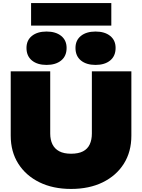

<svg xmlns="http://www.w3.org/2000/svg" viewBox="-20 -1216 929 1254"><path d="M308 -344Q308 -303 322.5 -273.5Q337 -244 367 -228Q397 -212 444 -212Q492 -212 522 -227.5Q552 -243 566 -273Q580 -303 580 -344V-750H838V-330Q838 -225 789 -147Q740 -69 651.5 -25.5Q563 18 444 18Q326 18 237.5 -25.5Q149 -69 99.5 -147Q50 -225 50 -330V-750H308ZM284 -792Q224 -792 188.5 -821Q153 -850 153 -903Q153 -953 188.5 -981.5Q224 -1010 284 -1010Q344 -1010 379.5 -981.5Q415 -953 415 -903Q415 -850 379.5 -821Q344 -792 284 -792ZM604 -792Q544 -792 508.5 -821Q473 -850 473 -903Q473 -953 508.5 -981.5Q544 -1010 604 -1010Q664 -1010 699.5 -981.5Q735 -953 735 -903Q735 -850 699.5 -821Q664 -792 604 -792ZM183 -1049V-1196H707V-1049Z"/></svg>

Font: Unbounded Black
Style: Regular
Weight: 900
Designer: Luke Prowse, Jean-Baptiste Morizot, Fátima Lázaro, Florian Runge
Foundry: NaN
Version: Version 1.701;gftools[0.9.28.dev5+ged2979d]